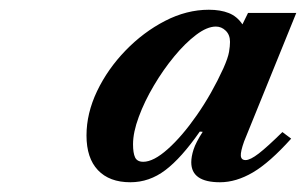

<svg xmlns="http://www.w3.org/2000/svg" viewBox="-20 -792 628 394"><path d="M247.5 -418Q204.5 -418 181 -442.8Q157.5 -467.5 157.5 -514Q157.5 -559.5 179.2 -605Q201 -650.5 237.5 -688.2Q274 -726 318.5 -749Q363 -772 408.5 -772Q432.5 -772 449.5 -765.2Q466.5 -758.5 477.5 -742L489 -765.5H588L481 -502Q473.5 -481 474.2 -472.2Q475 -463.5 484 -463.5Q493.5 -463.5 511 -477Q528.5 -490.5 559.5 -521L577.5 -507.5Q533.5 -458.5 499 -438.2Q464.5 -418 431.5 -418Q372.5 -418 372.5 -459Q372.5 -470.5 377.2 -485.2Q382 -500 396 -521.5L390 -522Q352 -467.5 319.2 -442.8Q286.5 -418 247.5 -418ZM274 -460Q295 -460 324.2 -486Q353.5 -512 384 -555.8Q414.5 -599.5 438.5 -652Q448 -673.5 450 -685.5Q452 -697.5 452 -706Q452 -720.5 443.2 -729Q434.5 -737.5 423 -737.5Q405 -737.5 382.5 -720.5Q360 -703.5 337.5 -676.2Q315 -649 295.8 -616.5Q276.5 -584 264.8 -552.2Q253 -520.5 253 -496Q253 -478 257.2 -469Q261.5 -460 274 -460Z"/></svg>

Font: Libre Caslon Text SemiBold Italic
Style: Regular
Weight: 600
Italic angle: -22.583°
Designer: Pablo Impallari, Rodrigo Fuenzalida, Katja Schimmel
Foundry: Pablo Impallari, Rodrigo Fuenzalida
Version: Version 2.000